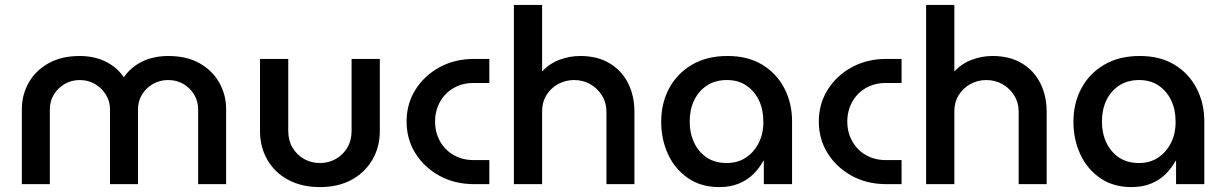

<svg xmlns="http://www.w3.org/2000/svg" viewBox="-20 -750 4994 782"><path d="M69 0V-305Q69 -364 97 -413.5Q125 -463 178 -492.5Q231 -522 305 -522Q341 -522 374 -513Q407 -504 435.5 -484.5Q464 -465 484 -436H485Q505 -465 533.5 -484.5Q562 -504 595.5 -513Q629 -522 665 -522Q740 -522 792.5 -492.5Q845 -463 873 -413.5Q901 -364 901 -305V0H787V-305Q787 -338 770.5 -365Q754 -392 727 -408Q700 -424 665 -424Q631 -424 603 -408Q575 -392 558.5 -365Q542 -338 542 -305V0H428V-305Q428 -338 411 -365Q394 -392 366.5 -408Q339 -424 305 -424Q271 -424 243.5 -408Q216 -392 199.5 -365Q183 -338 183 -305V0Z M1283 12Q1209 12 1154 -17.5Q1099 -47 1069 -99Q1039 -151 1039 -216V-510H1154V-217Q1154 -178 1171.5 -148.5Q1189 -119 1218.5 -102.5Q1248 -86 1283 -86Q1318 -86 1347.5 -102.5Q1377 -119 1394.5 -148.5Q1412 -178 1412 -217V-510H1527V-216Q1527 -151 1496.5 -99Q1466 -47 1411.5 -17.5Q1357 12 1283 12Z M1911 0Q1832 0 1770 -34Q1708 -68 1672 -125.5Q1636 -183 1636 -255Q1636 -327 1672 -384.5Q1708 -442 1770 -476Q1832 -510 1911 -510H1973V-412H1909Q1863 -412 1827.5 -391.5Q1792 -371 1772 -335Q1752 -299 1752 -255Q1752 -211 1772 -175Q1792 -139 1827.5 -118.5Q1863 -98 1909 -98H1973V0Z M2073 0V-730H2188V-459Q2219 -492 2260 -507Q2301 -522 2343 -522Q2413 -522 2462.5 -492.5Q2512 -463 2538 -411.5Q2564 -360 2564 -294V0H2450V-293Q2450 -332 2431.5 -361.5Q2413 -391 2383.5 -407.5Q2354 -424 2318 -424Q2284 -424 2254 -408Q2224 -392 2206 -363Q2188 -334 2188 -297V0Z M2909 12Q2836 12 2783 -24Q2730 -60 2701.5 -120.5Q2673 -181 2673 -254Q2673 -330 2705.5 -390.5Q2738 -451 2798.5 -486.5Q2859 -522 2943 -522Q3026 -522 3084.5 -486.5Q3143 -451 3174.5 -390.5Q3206 -330 3206 -256V0H3091V-95H3089Q3074 -67 3050 -42.5Q3026 -18 2991 -3Q2956 12 2909 12ZM2940 -86Q2985 -86 3018.5 -108.5Q3052 -131 3071 -169.5Q3090 -208 3089 -256Q3089 -304 3071 -341.5Q3053 -379 3020 -401.5Q2987 -424 2941 -424Q2893 -424 2859 -401.5Q2825 -379 2807 -341Q2789 -303 2789 -255Q2789 -208 2807 -169.5Q2825 -131 2858.5 -108.5Q2892 -86 2940 -86Z M3590 0Q3511 0 3449 -34Q3387 -68 3351 -125.5Q3315 -183 3315 -255Q3315 -327 3351 -384.5Q3387 -442 3449 -476Q3511 -510 3590 -510H3652V-412H3588Q3542 -412 3506.5 -391.5Q3471 -371 3451 -335Q3431 -299 3431 -255Q3431 -211 3451 -175Q3471 -139 3506.5 -118.5Q3542 -98 3588 -98H3652V0Z M3752 0V-730H3867V-459Q3898 -492 3939 -507Q3980 -522 4022 -522Q4092 -522 4141.5 -492.5Q4191 -463 4217 -411.5Q4243 -360 4243 -294V0H4129V-293Q4129 -332 4110.5 -361.5Q4092 -391 4062.5 -407.5Q4033 -424 3997 -424Q3963 -424 3933 -408Q3903 -392 3885 -363Q3867 -334 3867 -297V0Z M4588 12Q4515 12 4462 -24Q4409 -60 4380.5 -120.5Q4352 -181 4352 -254Q4352 -330 4384.5 -390.5Q4417 -451 4477.5 -486.5Q4538 -522 4622 -522Q4705 -522 4763.5 -486.5Q4822 -451 4853.5 -390.5Q4885 -330 4885 -256V0H4770V-95H4768Q4753 -67 4729 -42.5Q4705 -18 4670 -3Q4635 12 4588 12ZM4619 -86Q4664 -86 4697.5 -108.5Q4731 -131 4750 -169.5Q4769 -208 4768 -256Q4768 -304 4750 -341.5Q4732 -379 4699 -401.5Q4666 -424 4620 -424Q4572 -424 4538 -401.5Q4504 -379 4486 -341Q4468 -303 4468 -255Q4468 -208 4486 -169.5Q4504 -131 4537.5 -108.5Q4571 -86 4619 -86Z"/></svg>

Font: MuseoModerno SemiBold Medium
Style: Regular
Weight: 500
Version: Version 1.001